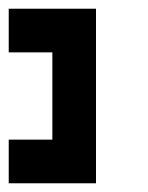

<svg xmlns="http://www.w3.org/2000/svg" viewBox="-20 -420 340 440"><path d="M200 -400H0V-300H100V-100H0V0H200Z"/></svg>

Font: Broadcast
Style: Regular
Weight: 400
Designer: Mıchael Chrıstophersson
Foundry: Aeriform
Version: Version 1.000;PS 001.000;hotconv 1.0.88;makeotf.lib2.5.64775